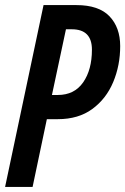

<svg xmlns="http://www.w3.org/2000/svg" viewBox="-21 -734 492 754"><path d="M-1 0 150 -714H279Q367 -714 409 -670Q451 -626 451 -553Q451 -477 423.5 -411.5Q396 -346 341.5 -306Q287 -266 206 -266H163L107 0ZM206 -361Q271 -361 305.5 -410.5Q340 -460 340 -539Q340 -619 261 -619H238L183 -361Z"/></svg>

Font: Noto Sans ExtraCondensed SemiBold
Style: Italic
Weight: 600
Width: 2
Italic angle: -12°
Designer: Monotype Design Team
Foundry: Monotype Imaging Inc.
Version: Version 2.013; ttfautohint (v1.8.4.7-5d5b)